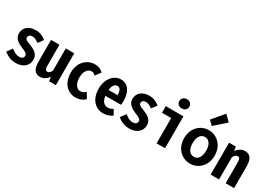

<svg xmlns="http://www.w3.org/2000/svg" viewBox="15 -1920 4097 2930"><g transform="rotate(30 2063.0 -455.0)"><path d="M240 14C379 14 455 -65 455 -163C455 -267 373 -306 306 -333C246 -358 198 -370 198 -411C198 -443 221 -466 266 -466C311 -466 337 -447 379 -418L445 -507C397 -543 347 -575 263 -575C139 -575 61 -505 61 -405C61 -310 141 -268 207 -240C266 -214 317 -198 317 -155C317 -121 294 -95 242 -95C187 -95 153 -119 100 -157L33 -65C91 -18 161 14 240 14Z M669 12C734 12 777 -24 812 -68H816L826 0H945V-562H796V-171C777 -133 757 -112 731 -112C693 -112 684 -140 684 -200V-562H536V-182C536 -58 575 12 669 12Z M1296 14C1353 14 1415 -5 1462 -52L1404 -148C1379 -122 1347 -106 1312 -106C1247 -106 1197 -175 1197 -281C1197 -386 1244 -457 1316 -457C1342 -457 1361 -446 1383 -422L1453 -516C1416 -552 1371 -575 1307 -575C1169 -575 1046 -468 1046 -281C1046 -95 1156 14 1296 14Z M1781 12C1839 12 1896 -6 1941 -39L1891 -128C1861 -110 1834 -100 1800 -100C1735 -100 1690 -147 1681 -238H1956C1958 -252 1961 -280 1961 -307C1961 -463 1894 -574 1763 -574C1646 -574 1537 -463 1537 -281C1537 -95 1645 12 1781 12ZM1678 -339C1685 -420 1723 -462 1766 -462C1814 -462 1837 -415 1837 -339Z M2240 14C2379 14 2455 -65 2455 -163C2455 -267 2373 -306 2306 -333C2246 -358 2198 -370 2198 -411C2198 -443 2221 -466 2266 -466C2311 -466 2337 -447 2379 -418L2445 -507C2397 -543 2347 -575 2263 -575C2139 -575 2061 -505 2061 -405C2061 -310 2141 -268 2207 -240C2266 -214 2317 -198 2317 -155C2317 -121 2294 -95 2242 -95C2187 -95 2153 -119 2100 -157L2033 -65C2091 -18 2161 14 2240 14Z M2720 0H2869V-562H2558V-446H2720ZM2786 -653C2837 -653 2874 -686 2874 -734C2874 -781 2837 -816 2786 -816C2734 -816 2697 -781 2697 -734C2697 -686 2734 -653 2786 -653Z M3313 14C3453 14 3582 -94 3582 -279C3582 -466 3453 -574 3313 -574C3173 -574 3044 -466 3044 -279C3044 -94 3173 14 3313 14ZM3313 -106C3237 -106 3194 -174 3194 -279C3194 -385 3237 -454 3313 -454C3389 -454 3432 -385 3432 -279C3432 -174 3389 -106 3313 -106ZM3317 -650 3515 -826 3415 -924 3244 -721Z M3673 0H3821V-391C3841 -429 3863 -450 3889 -450C3925 -450 3937 -427 3937 -367V0H4086V-380C4086 -504 4046 -574 3952 -574C3887 -574 3840 -538 3806 -494H3802L3792 -562H3673Z"/></g></svg>

Font: Noto Sans Mono CJK JP Bold
Style: Regular
Weight: 700
Designer: Ryoko NISHIZUKA (kana & ideographs); Paul D. Hunt (Latin, Greek & Cyrillic); Wenlong ZHANG (bopomofo); Sandoll Communica
Foundry: Adobe Systems Incorporated
Version: Version 1.004;PS 1.004;hotconv 1.0.82;makeotf.lib2.5.63406